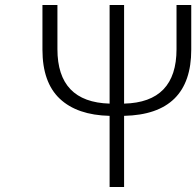

<svg xmlns="http://www.w3.org/2000/svg" viewBox="-20 -749 787 769"><path d="M687 -729H746V-550Q746 -291 477 -285V0H419V-285Q289 -288 219.5 -353.5Q150 -419 150 -550V-729H210V-552Q210 -340 419 -334V-729H477V-334Q687 -339 687 -552Z"/></svg>

Font: NotoSansHansLight
Style: Regular
Weight: 300
Designer: Ryoko NISHIZUKA  (kana & ideographs); Paul D. Hunt (Latin, Greek & Cyrillic); Wenlong ZHANG  (bopomofo); Sandoll Communi
Foundry: Adobe Systems Incorporated
Version: Version 1.00;December 8, 2021;FontCreator 13.0.0.2675 64-bit